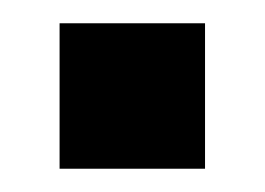

<svg xmlns="http://www.w3.org/2000/svg" viewBox="-20 -145 228 165"><path d="M31.2 -125H156.2V0H31.2Z"/></svg>

Font: Oswald
Style: Stencbab
Weight: 400
Designer: Mathieu Le Lay
Foundry: Mathieu Le Lay
Version: Version 1.000